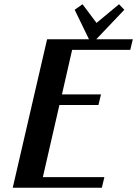

<svg xmlns="http://www.w3.org/2000/svg" viewBox="-20 -885 646 905"><path d="M460 0 472 -50H182L260 -390H444L456 -440H272L320 -650H594L606 -700H433.8L566 -839L541 -865L435 -777L369 -865L332 -839L399.4 -700H202L40 0Z"/></svg>

Font: Pfennig
Style: BoldItalic
Weight: 700
Italic angle: -13°
Version: Version 20100423